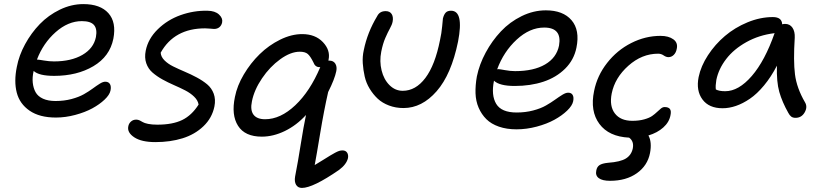

<svg xmlns="http://www.w3.org/2000/svg" viewBox="-20 -612 4044 947"><path d="M255.9 -32.2Q175.3 -32.2 126.2 -65.9Q77.1 -99.6 62.7 -155Q48.3 -210.4 63 -282.2Q73.7 -338.9 103.8 -394Q133.8 -449.2 176.3 -493.2Q218.8 -537.1 275.4 -564.5Q332 -591.8 391.1 -591.8Q474.6 -591.8 514.6 -547.1Q554.7 -502.4 539.1 -420.9Q521.5 -333.5 440.7 -285.6Q359.9 -237.8 247.1 -237.8Q171.9 -237.8 146 -262.2Q138.7 -231 141.6 -203.9Q144.5 -176.8 155.8 -156.7Q167 -136.7 192.1 -125.2Q217.3 -113.8 253.9 -113.8Q295.9 -113.8 332.5 -123.5Q369.1 -133.3 393.6 -147.2Q418 -161.1 437.3 -175.3Q456.5 -189.5 472.2 -199.2Q487.8 -209 499 -209Q515.6 -209 522.5 -197Q529.3 -185.1 524.9 -165Q520.5 -144 495.8 -120.6Q471.2 -97.2 435.3 -77.6Q399.4 -58.1 351.1 -45.2Q302.7 -32.2 255.9 -32.2ZM166 -317.9Q171.4 -317.9 197 -313.5Q222.7 -309.1 246.1 -309.1Q331.1 -309.1 386.5 -341.3Q441.9 -373.5 453.1 -429.2Q460.4 -468.3 444.1 -488Q427.7 -507.8 383.8 -507.8Q315.9 -507.8 254.4 -453.4Q192.9 -398.9 162.1 -317.9Z M746.6 88.9Q677.7 88.9 642.1 65.2Q606.4 41.5 612.8 11.2Q615.2 -2.9 626 -12.5Q636.7 -22 651.9 -22Q660.6 -22 668.9 -18.1Q677.2 -14.2 684.6 -9.5Q691.9 -4.9 710.4 -1Q729 2.9 755.9 2.9Q831.1 2.9 878.4 -20Q925.8 -43 959.5 -96.2Q956.1 -117.2 937.7 -135Q919.4 -152.8 893.8 -166Q868.2 -179.2 838.4 -192.1Q808.6 -205.1 781.2 -220.2Q753.9 -235.4 732.4 -253.9Q710.9 -272.5 701.4 -300Q691.9 -327.6 698.7 -361.8Q710.4 -420.9 758.1 -467.5Q805.7 -514.2 870.6 -537.4Q935.5 -560.5 1003.4 -559.1Q1040.5 -558.6 1060.1 -540.5Q1079.6 -522.5 1075.7 -502Q1072.8 -486.8 1062.3 -478Q1051.8 -469.2 1035.6 -469.2Q1032.2 -469.2 1017.8 -470.7Q1003.4 -472.2 991.7 -472.2Q839.4 -472.2 772.5 -352.1Q773.9 -331.5 791.3 -314.2Q808.6 -296.9 834.5 -284.2Q860.4 -271.5 890.9 -258.5Q921.4 -245.6 950.2 -230.2Q979 -214.8 1001.5 -196.3Q1023.9 -177.7 1034.2 -149.7Q1044.4 -121.6 1037.6 -86.9Q1025.9 -29.8 983.4 10.7Q940.9 51.3 880.4 70.1Q819.8 88.9 746.6 88.9Z M1469.2 314.9Q1449.7 314.9 1440.4 299.6Q1431.2 284.2 1435.5 258.8Q1450.2 183.6 1463.6 98.1Q1477.1 12.7 1489.3 -44.9Q1442.4 6.3 1385 34.2Q1327.6 62 1271.5 62Q1188 62 1154.1 8.5Q1120.1 -44.9 1138.7 -133.8Q1149.4 -189 1182.6 -244.9Q1215.8 -300.8 1260.7 -344.7Q1305.7 -388.7 1361.6 -416.3Q1417.5 -443.8 1470.2 -443.8Q1535.2 -443.8 1572.8 -404.1Q1610.4 -364.3 1600.6 -317.9Q1600.6 -316.9 1600.1 -315.4Q1599.6 -314 1599.6 -313H1604.5Q1624.5 -313 1633.8 -298.1Q1643.1 -283.2 1638.7 -261.2Q1630.9 -222.2 1598.6 -158.2Q1578.1 -68.4 1559.3 45.2Q1540.5 158.7 1532.2 202.1Q1551.8 190.4 1575 176Q1598.1 161.6 1608.9 155Q1619.6 148.4 1632.3 141.6Q1645 134.8 1653.1 132.3Q1661.1 129.9 1669.4 129.9Q1684.6 129.9 1691.9 140.6Q1699.2 151.4 1696.3 168Q1689 198.7 1652.3 226.1Q1523.4 314.9 1469.2 314.9ZM1222.7 -112.8Q1213.4 -69.3 1230.2 -46.6Q1247.1 -23.9 1287.6 -23.9Q1363.3 -23.9 1436.3 -92.8Q1509.3 -161.6 1559.6 -280.8H1555.7Q1534.2 -280.8 1525.4 -305.2Q1510.7 -335 1497.8 -345.9Q1484.9 -356.9 1458.5 -356.9Q1413.6 -356.9 1362.3 -319.8Q1311 -282.7 1272.5 -225.8Q1233.9 -168.9 1222.7 -112.8Z M1970.2 -79.1Q1931.6 -79.1 1898.7 -91.6Q1865.7 -104 1843 -125.2Q1820.3 -146.5 1803.2 -174.6Q1786.1 -202.6 1778.8 -234.6Q1771.5 -266.6 1769.3 -300Q1767.1 -333.5 1774.4 -365.2Q1792 -452.1 1840.3 -532.2Q1852.5 -557.1 1882.3 -557.1Q1902.8 -557.1 1911.9 -542.7Q1920.9 -528.3 1916.5 -504.9Q1913.6 -490.2 1903.3 -471.9Q1893.1 -453.6 1880.6 -425Q1868.2 -396.5 1860.4 -356.9Q1851.1 -309.6 1862.1 -264.9Q1873 -220.2 1901.1 -192.1Q1929.2 -164.1 1966.3 -164.1Q2030.3 -164.1 2078.1 -227.5Q2126 -291 2150.4 -415Q2157.7 -447.3 2160.9 -482.2Q2164.1 -517.1 2164.6 -521Q2169.4 -540 2178.2 -549.6Q2187 -559.1 2204.6 -559.1Q2268.6 -559.1 2239.3 -407.2Q2206.1 -244.6 2133.5 -161.9Q2061 -79.1 1970.2 -79.1Z M2527.3 25.9Q2479 25.9 2440.9 12.7Q2402.8 -0.5 2378.9 -24.2Q2355 -47.9 2340.8 -80.6Q2326.7 -113.3 2325.4 -152.1Q2324.2 -190.9 2332 -234.9Q2344.2 -294.4 2375.5 -352.5Q2406.7 -410.6 2450.7 -457.3Q2494.6 -503.9 2553 -532.5Q2611.3 -561 2672.4 -561Q2757.3 -561 2799.1 -512.2Q2840.8 -463.4 2823.2 -377Q2811 -316.4 2767.3 -273.2Q2723.6 -230 2660.2 -209Q2596.7 -188 2519 -188Q2443.8 -188 2416.5 -213.9Q2401.9 -142.1 2427.5 -99.6Q2453.1 -57.1 2528.3 -57.1Q2571.8 -57.1 2609.6 -67.1Q2647.5 -77.1 2672.6 -91.6Q2697.8 -106 2717.8 -120.4Q2737.8 -134.8 2754.2 -144.8Q2770.5 -154.8 2782.2 -154.8Q2797.9 -154.8 2804.4 -143.8Q2811 -132.8 2807.1 -112.8Q2802.7 -90.8 2777.3 -66.4Q2752 -42 2714.8 -21.5Q2677.7 -1 2627.4 12.5Q2577.1 25.9 2527.3 25.9ZM2437.5 -271Q2444.3 -271 2470.7 -266.1Q2497.1 -261.2 2520.5 -261.2Q2612.3 -261.2 2668.7 -294.2Q2725.1 -327.1 2737.3 -387.2Q2752.9 -476.1 2664.1 -476.1Q2592.8 -476.1 2528.3 -416.5Q2463.9 -356.9 2432.1 -270Z M2988.8 279.8Q2951.2 279.8 2933.6 266.8Q2916 253.9 2920.9 230Q2923.8 211.4 2936.8 202.6Q2949.7 193.8 2979 190.9Q3040 186.5 3067.1 169.7Q3094.2 152.8 3101.1 120.1Q3107.9 85 3083 66.9Q2982.9 62 2936.3 -1Q2889.6 -64 2910.2 -163.1Q2925.3 -238.8 2974.4 -301.5Q3023.4 -364.3 3093.3 -399.7Q3163.1 -435.1 3237.8 -435.1Q3277.8 -435.1 3301.3 -418Q3324.7 -400.9 3317.9 -371.1Q3314.5 -352.5 3303.2 -341.3Q3292 -330.1 3276.9 -330.1Q3265.6 -330.1 3253.4 -338.6Q3241.2 -347.2 3226.1 -347.2Q3146 -347.2 3079.3 -287.8Q3012.7 -228.5 2997.1 -150.9Q2984.9 -88.9 3012.7 -52.5Q3040.5 -16.1 3099.1 -16.1Q3131.8 -16.1 3157.2 -23.2Q3182.6 -30.3 3196.5 -40Q3210.4 -49.8 3220.7 -59.8Q3231 -69.8 3240 -76.9Q3249 -84 3257.8 -84Q3276.9 -84 3284.2 -74.5Q3291.5 -64.9 3287.1 -43.9Q3280.8 -9.3 3251.5 16.8Q3222.2 43 3178.2 56.2Q3196.3 88.9 3186 143.1Q3173.8 205.1 3121.1 242.4Q3068.4 279.8 2988.8 279.8Z M3543.9 -78.1Q3476.6 -78.1 3444.6 -121.6Q3412.6 -165 3425.8 -231.9Q3437 -286.1 3471.9 -339.6Q3506.8 -393.1 3555.7 -434.6Q3604.5 -476.1 3667.2 -502Q3730 -527.8 3792 -527.8Q3836.4 -527.8 3837.9 -492.2Q3845.7 -494.1 3852.1 -494.1Q3876 -494.1 3888.7 -475.3Q3901.4 -456.5 3899.9 -425.8Q3892.6 -312 3901.1 -244.9Q3909.7 -177.7 3950.2 -107.9Q3964.4 -85 3949 -57.9Q3933.6 -30.8 3903.8 -30.8Q3890.6 -30.8 3882.6 -36.9Q3874.5 -43 3868.2 -55.2Q3837.9 -108.9 3823.7 -158.7Q3809.6 -208.5 3812 -288.1Q3783.2 -232.4 3748.5 -190.7Q3713.9 -148.9 3678.7 -125Q3643.6 -101.1 3609.9 -89.6Q3576.2 -78.1 3543.9 -78.1ZM3513.2 -217.8Q3508.3 -188.5 3510.7 -170.9Q3526.4 -162.1 3557.1 -162.1Q3623 -162.1 3688 -237.1Q3752.9 -312 3800.8 -449.2L3798.8 -448.2Q3723.6 -439 3661.4 -404.3Q3599.1 -369.6 3561.8 -321Q3524.4 -272.5 3513.2 -217.8Z"/></svg>

Font: Shantell Sans Irregular Bouncy
Style: Italic
Weight: 400
Italic angle: -11.31°
Designer: Stephen Nixon, Anya Danilova, Shantell Martin
Foundry: Arrow Type
Version: Version 1.006;[9816181b4]